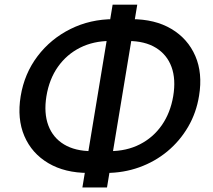

<svg xmlns="http://www.w3.org/2000/svg" viewBox="-20 -781 924 834"><path d="M363.8 -29.8Q261.7 -29.8 189.9 -72.3Q118.2 -114.7 85.9 -189.9Q53.7 -265.1 69.8 -363.3Q85.9 -461.4 143.1 -536.9Q200.2 -612.3 286.1 -655Q372.1 -697.8 474.1 -697.8H550.8Q653.3 -697.8 724.6 -655.3Q795.9 -612.8 828.4 -537.8Q860.8 -462.9 844.7 -365.2Q833 -291.5 797.1 -230Q761.2 -168.5 707 -123.5Q652.8 -78.6 584.7 -54.2Q516.6 -29.8 440.4 -29.8ZM378.9 -124.5H456.1Q529.8 -124.5 587.6 -154.1Q645.5 -183.6 682.9 -237.3Q720.2 -291 732.4 -363.3Q744.6 -436.5 725.1 -490Q705.6 -543.5 657.5 -573.2Q609.4 -603 535.6 -603H458.5Q386.2 -603 328.1 -574Q270 -544.9 231.9 -491.2Q193.8 -437.5 181.6 -362.8Q169.9 -290 189.9 -236.3Q210 -182.6 258.3 -153.6Q306.6 -124.5 378.9 -124.5ZM337.9 33.2 469.2 -760.7H576.2L444.8 33.2Z"/></svg>

Font: Inter Medium
Style: Italic
Weight: 500
Italic angle: -9.3988°
Designer: Rasmus Andersson
Foundry: rsms
Version: Version 4.001;git-66647c0bb